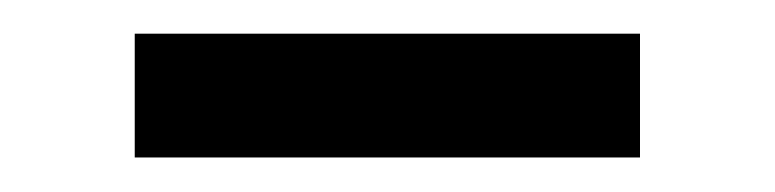

<svg xmlns="http://www.w3.org/2000/svg" viewBox="-20 -372 460 114"><path d="M60 -278.5V-352H360V-278.5Z"/></svg>

Font: Manrope ExtraLight Medium
Style: Regular
Weight: 500
Version: Version 4.504